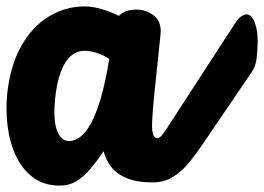

<svg xmlns="http://www.w3.org/2000/svg" viewBox="-20 -571 827 601"><path d="M168 10Q118 10 84 -15.2Q50 -40.5 30.2 -82.2Q10.5 -124 4 -175Q-2.5 -226 2.5 -277Q12 -365.5 46.5 -426.8Q81 -488 133 -519.5Q185 -551 246 -551Q261 -551 278.2 -547.5Q295.5 -544 314 -537.5Q332.5 -531 352 -521.5L359.5 -527.5Q369 -535 381.2 -538Q393.5 -541 407 -541Q438.5 -541 462.5 -521.5Q486.5 -502 482.5 -463L462.5 -271Q457.5 -220.5 456.2 -191.2Q455 -162 459.2 -150Q463.5 -138 474 -138Q493 -138 501.8 -116.5Q510.5 -95 508.5 -69Q506.5 -43 493.8 -21.5Q481 0 457.5 0Q409 0 377.5 -13Q346 -26 328.5 -48Q311 -70 304.5 -97.5Q282.5 -65.5 262 -41.2Q241.5 -17 218.8 -3.5Q196 10 168 10ZM196.5 -129.5Q214.5 -129.5 232 -143Q249.5 -156.5 265.5 -186.2Q281.5 -216 295.8 -264.8Q310 -313.5 321.5 -383.5L322 -386.5Q306.5 -396.5 292.5 -402Q278.5 -407.5 266.8 -409.8Q255 -412 244.5 -412Q220.5 -412 201.8 -395.8Q183 -379.5 170.5 -346.5Q158 -313.5 152.5 -262.5Q149.5 -233 150.5 -208.5Q151.5 -184 157.2 -166.2Q163 -148.5 172.8 -139Q182.5 -129.5 196.5 -129.5ZM474 -138Q482.5 -138 504.8 -172.8Q527 -207.5 573.5 -279L717.5 -500.5Q726 -513.5 734.8 -519.5Q743.5 -525.5 750.5 -526Q768 -526.5 777.8 -499.5Q787.5 -472.5 786.5 -437.5Q786 -413 783.2 -388.2Q780.5 -363.5 768 -345.5L609.5 -112.5Q591.5 -86 570 -60Q548.5 -34 521 -17Q493.5 0 457.5 0Q430 0 417.2 -17.8Q404.5 -35.5 405 -54.5Q405.5 -88.5 422.5 -113.2Q439.5 -138 474 -138Z"/></svg>

Font: Edu SA Hand Cursive
Style: Regular
Weight: 400
Designer: Tina and Corey Anderson, Eben Sorkin, Mirko Velimirovic
Foundry: Google for Education
Version: Version 2.000